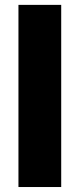

<svg xmlns="http://www.w3.org/2000/svg" viewBox="-20 -752 320 772"><path d="M54.2 0V-732.4H226.1V0Z"/></svg>

Font: Kumbh Sans ExtraBold
Style: Regular
Weight: 800
Version: Version 1.005